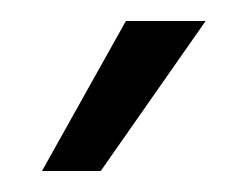

<svg xmlns="http://www.w3.org/2000/svg" viewBox="-20 -913 226 183"><path d="M76 -750H20L100 -893H176Z"/></svg>

Font: Glacial Indifference
Style: Regular
Weight: 400
Designer: Alfredo Marco Pradil
Version: Version 1.00